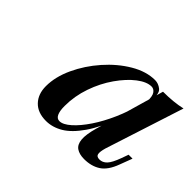

<svg xmlns="http://www.w3.org/2000/svg" viewBox="-85 -868 655 655"><g transform="rotate(45 242.0 -541.0)"><path d="M392 -437Q386 -416 388 -406Q390 -396 404 -396Q419 -396 430.5 -408Q442 -420 454 -453L463 -478H482L465 -433Q450 -392 425.5 -376Q401 -360 366 -360Q343 -360 329 -369.5Q315 -379 313 -401.5Q311 -424 322 -463L394 -713Q445 -713 484 -722ZM215 -392Q232 -392 254.5 -412Q277 -432 299.5 -465.5Q322 -499 340.5 -541Q359 -583 370 -627L356 -548Q329 -477 300.5 -436Q272 -395 242.5 -377.5Q213 -360 182 -360Q142 -360 120 -383Q98 -406 98 -444Q98 -489 120.5 -537.5Q143 -586 180 -628Q217 -670 261 -696Q305 -722 347 -722Q363 -722 377 -711Q391 -700 386 -667L379 -651Q380 -677 372.5 -687.5Q365 -698 354 -698Q331 -698 303 -676.5Q275 -655 249 -618Q223 -581 207 -535Q191 -489 191 -441Q191 -417 197 -404.5Q203 -392 215 -392Z"/></g></svg>

Font: Playfair Display Medium
Style: Italic
Weight: 500
Italic angle: -14°
Designer: Claus Eggers Sørensen
Foundry: Claus Eggers Sørensen
Version: Version 1.203